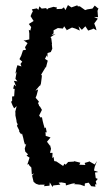

<svg xmlns="http://www.w3.org/2000/svg" viewBox="-20 -655 426 760"><path d="M362 75 359 63 367 53 359 50 356 28 369 26 352 20 355 5 364 -18 355 -4 332 -17V-15L315 -10L318 -2L294 -3L298 -11L274 -17L271 -15H267L250 -14L240 -3L235 -7L230 2L203 -16L191 -18L196 -9L192 -34L187 -29L188 -50H178L182 -66L178 -81V-78L166 -94L180 -111L161 -117L160 -132L165 -131L161 -151L157 -147L152 -164L149 -176L146 -191L140 -190L135 -198L146 -220L139 -232L135 -236L132 -245H130L134 -253L121 -268L125 -278L131 -301L120 -296L137 -316H139L142 -324L145 -347L146 -358L142 -357L145 -363L160 -388L151 -391L162 -388L169 -415L158 -422L165 -436L168 -428V-445L181 -449L187 -462L185 -481L186 -480L183 -503L180 -508L200 -521L184 -516L192 -523V-535L209 -544L229 -542L234 -551L245 -535H243C250 -539 258 -542 265 -546L278 -542L296 -534L291 -551L304 -537L318 -551L329 -534L350 -541L343 -546L362 -535L359 -547L353 -562L367 -581L352 -588L368 -587L366 -612L370 -623L368 -622L355 -633L346 -621L326 -618L317 -615L296 -630H288L286 -634L261 -625L268 -622L249 -635L239 -615L233 -626L225 -620L203 -619L206 -625L192 -628L171 -622L166 -617L163 -623L145 -621L136 -630L132 -616L126 -622L106 -618L110 -610L106 -603L101 -591L113 -572L94 -560L104 -547L105 -554L100 -534L94 -537L96 -523V-499L79 -495L73 -496L89 -484L79 -468L83 -458L71 -456L64 -435L57 -421L68 -411L61 -402L65 -392L49 -397L45 -384L41 -363L46 -371L41 -343L49 -333L35 -335L44 -313L36 -320L32 -304L38 -303L36 -274L28 -273V-256L24 -252L30 -237L36 -226L46 -235L40 -211H41V-198L45 -179L46 -171L50 -163L47 -157L56 -139V-134L64 -123L67 -127L72 -109L75 -95L79 -82L84 -86L78 -67L80 -55L91 -44L85 -39L97 -31L88 -3L93 -6L96 0L104 8L106 36L115 31L107 40L113 65L121 71V72L136 77V76H157L154 82L176 80L177 67L188 85L191 79L219 76L212 68L223 67L240 70L241 79L265 72L278 70L273 74L290 75L298 76L315 82L316 71L331 68L341 82L358 84L356 75Z"/></svg>

Font: Charger Distortion
Style: 1
Weight: 400
Designer: Jasper
Foundry: Cannot Into Space Fonts
Version: Version 0.98